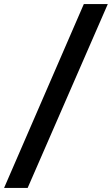

<svg xmlns="http://www.w3.org/2000/svg" viewBox="-88 -830 546 937"><path d="M321 -810H438L47 87H-68Z"/></svg>

Font: Bitter Pro ExtraBold
Style: Italic
Weight: 800
Italic angle: -9°
Designer: Sol Matas, and Bitter project Authors
Foundry: Sol Matas
Version: Version 1.010